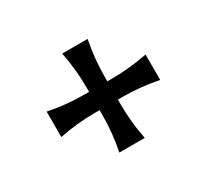

<svg xmlns="http://www.w3.org/2000/svg" viewBox="-92 -705 737 684"><g transform="rotate(-30 276.5 -363.5)"><path d="M224.6 -567.4H329.1Q314.5 -493.2 314.5 -420.9V-401.4H333.5Q405.8 -401.4 480 -416V-311.5Q406.2 -326.2 333.5 -326.2H314.5V-306.6Q314.5 -233.4 329.1 -160.2H224.6Q239.3 -233.4 239.3 -306.6V-326.2H219.7Q146.5 -326.2 73.2 -311.5V-416Q146.5 -401.4 219.7 -401.4H239.3V-420.9Q239.3 -493.2 224.6 -567.4Z"/></g></svg>

Font: Classica
Style: Book
Weight: 400
Designer: Wojciech Kalinowski "wmk69" (wmk69@o2.pl)
Foundry: Wojciech Kalinowski "wmk69" (wmk69@o2.pl)
Version: Version 2.1.1; 2021-05-14